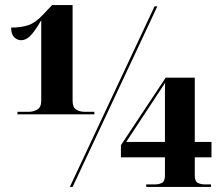

<svg xmlns="http://www.w3.org/2000/svg" viewBox="-20 -739 865 759"><path d="M49 -287V-297H93Q112 -297 127.5 -306Q143 -315 143 -341V-659Q117 -614 99.5 -597Q82 -580 64 -580Q48 -580 36 -592Q24 -604 24 -630Q64 -630 92 -639.5Q120 -649 149 -680L186 -719H267V-341Q267 -315 281 -306Q295 -297 314 -297H353V-287ZM256 0 591 -714H602L267 0ZM558 0V-10H593Q608 -10 620 -16Q632 -22 632 -45V-117H458V-165L635 -432H750V-178H816V-117H750V-45Q750 -22 762 -16Q774 -10 790 -10H814V0ZM479 -178H632V-307Q632 -319 632 -339Q632 -359 632 -379.5Q632 -400 633 -412Q627 -403 622 -395Q617 -387 610 -377Z"/></svg>

Font: Noto Serif Display SemiCondensed Black
Style: Regular
Weight: 900
Width: 4
Designer: Monotype Design Team
Foundry: Monotype Imaging Inc.
Version: Version 2.009